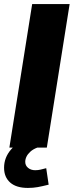

<svg xmlns="http://www.w3.org/2000/svg" viewBox="-21 -725 362 943"><path d="M25 0 137 -705H321L209 0ZM116 198Q59 198 29 171.5Q-1 145 -1 99Q-1 49 33 9.5Q67 -30 119 -48L162 0Q141 8 128 20Q115 32 109 44.5Q103 57 103 70Q103 88 117 99.5Q131 111 152 111Q166 111 178.5 108Q191 105 206 101L218 182Q186 190 164 194Q142 198 116 198Z"/></svg>

Font: Nunito Sans 12pt ExtraLight 12pt Black
Style: Italic
Weight: 900
Italic angle: -9°
Version: Version 3.101;gftools[0.9.27]